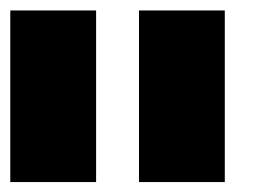

<svg xmlns="http://www.w3.org/2000/svg" viewBox="-20 -937 540 373"><path d="M416.7 -916.7V-583.3H250V-916.7ZM0 -583.3V-916.7H166.7V-583.3Z"/></svg>

Font: Galmuri11 Bold
Style: Regular
Weight: 700
Designer: Lee Minseo (quiple)
Version: Version 2.397;hotconv 1.1.1;makeotfexe 2.6.0 DEVELOPMENT